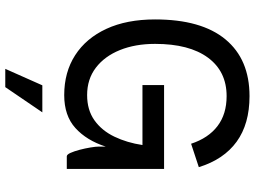

<svg xmlns="http://www.w3.org/2000/svg" viewBox="-142 -608 989 746"><g transform="rotate(90 353.0 -235.5)"><path d="M350 10Q261 10 195 -32.5Q129 -75 92.5 -154Q56 -233 56 -343Q56 -523 133.5 -616.5Q211 -710 354 -710Q462 -710 531 -660Q600 -610 630 -513L539 -483Q517 -550 470.5 -585.5Q424 -621 354 -621Q258 -621 204.5 -548.5Q151 -476 151 -343Q151 -266 175 -206.5Q199 -147 243.5 -113Q288 -79 350 -79Q408 -79 448 -107.5Q488 -136 511.5 -185Q535 -234 544 -294H311V-378H637V0H588Q581 0 574.5 -14.5Q568 -29 562.5 -50Q557 -71 553.5 -92Q550 -113 550 -125V-151Q526 -77 478 -33.5Q430 10 350 10ZM312 95H417L319 239H248Z"/></g></svg>

Font: Haskoy Medium
Style: Regular
Weight: 500
Designer: Ertekin Erdin
Foundry: Ertekin Erdin
Version: Version 1.500; ttfautohint (v1.8.3)